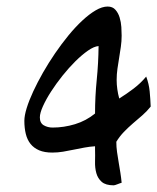

<svg xmlns="http://www.w3.org/2000/svg" viewBox="-20 -553 476 581"><path d="M332 -124Q332 -108.4 334.2 -92.8Q336.4 -77.1 339.1 -61.8Q341.8 -46.4 344.2 -30.8Q346.7 -15.1 348.1 0Q346.2 0.5 342.8 1.7Q339.4 2.9 335.7 4.4Q332 5.9 328.9 6.8Q325.7 7.8 324.2 7.8Q299.8 7.8 287.8 -2.7Q275.9 -13.2 271.5 -29.1Q267.1 -44.9 267.6 -64Q268.1 -83 267.6 -100.6V-110.4Q251.5 -109.4 235.4 -106.4Q219.2 -103.5 203.1 -100.1Q187 -96.7 170.9 -94Q154.8 -91.3 138.2 -91.3Q114.7 -91.3 98.6 -98.1Q82.5 -105 72.5 -117.4Q62.5 -129.9 58.1 -147.7Q53.7 -165.5 53.7 -187.5Q53.7 -203.1 60.8 -226.1Q67.9 -249 80.6 -276.4Q93.3 -303.7 110.1 -333.3Q127 -362.8 146.5 -391.4Q166 -419.9 187 -445.6Q208 -471.2 229 -490.7Q250 -510.3 269.5 -521.7Q289.1 -533.2 305.7 -533.2Q320.8 -533.2 329.3 -523.4Q337.9 -513.7 342 -500Q346.2 -486.3 347.2 -471.2Q348.1 -456.1 348.1 -445.3Q348.1 -428.2 345.7 -411.6Q343.3 -395 340.6 -378.4Q337.9 -361.8 335.4 -345Q333 -328.1 333 -311Q333 -296.9 335 -283Q336.9 -269 340.8 -254.9Q363.3 -269 384.3 -284.9Q405.3 -300.8 422.4 -321.3Q430.7 -299.3 432.9 -276.6Q435.1 -253.9 436 -230.5Q424.3 -215.8 410.2 -203.6Q396 -191.4 381.8 -179.2Q367.7 -167 354.7 -153.6Q341.8 -140.1 332 -124ZM139.2 -167Q173.3 -167 207 -177.2Q240.7 -187.5 267.6 -209.5Q267.6 -260.7 272.7 -311.3Q277.8 -361.8 278.3 -413.6Q264.6 -412.6 246.3 -399.9Q228 -387.2 208.3 -367.7Q188.5 -348.1 169.2 -324Q149.9 -299.8 134.8 -276.4Q119.6 -252.9 110.1 -231.9Q100.6 -210.9 100.6 -197.8Q100.6 -180.7 112.5 -173.8Q124.5 -167 139.2 -167Z"/></svg>

Font: RIT Kutty
Style: Bold
Weight: 700
Designer: Artist Kutty Kodungallur
Foundry: Rachana Institute of Technology
Version: 1.3.2